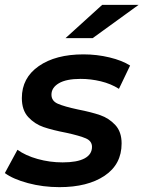

<svg xmlns="http://www.w3.org/2000/svg" viewBox="-34 -764 591 791"><path d="M-14 -51 38 -147Q71 -123 121 -109Q171 -95 224 -95Q284 -95 314.5 -111.5Q345 -128 345 -159Q345 -183 319.5 -194Q294 -205 239 -217Q182 -228 145.5 -240.5Q109 -253 82.5 -281.5Q56 -310 56 -360Q56 -443 125.5 -491.5Q195 -540 310 -540Q365 -540 417 -527.5Q469 -515 502 -494L456 -398Q423 -419 381.5 -429Q340 -439 298 -439Q239 -439 208.5 -421Q178 -403 178 -374Q178 -348 204.5 -336.5Q231 -325 287 -313Q343 -302 379 -289.5Q415 -277 441 -249Q467 -221 467 -173Q467 -87 397 -40Q327 7 211 7Q143 7 81.5 -9.5Q20 -26 -14 -51ZM387 -744H537L348 -607H236Z"/></svg>

Font: Montserrat Alternates SemiBold
Style: Italic
Weight: 600
Italic angle: -11.3°
Designer: Julieta Ulanovsky
Foundry: Julieta Ulanovsky
Version: Version 7.200